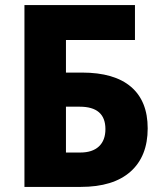

<svg xmlns="http://www.w3.org/2000/svg" viewBox="-20 -734 639 754"><path d="M76 0V-714H510V-577H239V-449H302Q429 -449 494.5 -393Q560 -337 560 -230Q560 -120 492.5 -60Q425 0 297 0ZM239 -135H295Q343 -135 368.5 -159Q394 -183 394 -227Q394 -315 293 -315H239Z"/></svg>

Font: Noto Sans SemiCondensed ExtraBold
Style: Regular
Weight: 800
Width: 4
Designer: Monotype Design Team
Foundry: Monotype Imaging Inc.
Version: Version 2.013; ttfautohint (v1.8.4.7-5d5b)